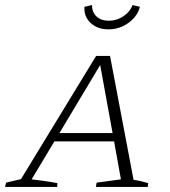

<svg xmlns="http://www.w3.org/2000/svg" viewBox="-46 -739 674 759"><path d="M482 -28Q498 -26 512.5 -22.5Q527 -19 540 -15L538 0H333L336 -17L432 -30L405 -180H169L79 -30Q105 -27 130 -23.5Q155 -20 181 -15L180 0H-26L-22 -17L37 -31L334 -518H389ZM189 -213H399L350 -482ZM383 -623Q339 -623 312 -648.5Q285 -674 288 -712L318 -719Q317 -692 335 -674.5Q353 -657 384 -657Q415 -657 441.5 -674.5Q468 -692 478 -719L507 -712Q498 -675 462.5 -649Q427 -623 383 -623Z"/></svg>

Font: Piazzolla SC ExtraLight
Style: Italic
Weight: 200
Italic angle: -11.3°
Designer: Juan Pablo del Peral
Foundry: Huerta Tipografica
Version: Version 1.330